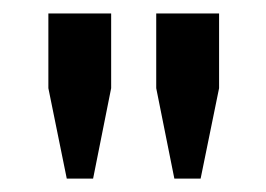

<svg xmlns="http://www.w3.org/2000/svg" viewBox="-20 -729 395 285"><path d="M51.8 -709H145V-598.1L118.2 -463.9H79.1L51.8 -598.1ZM211.9 -709H305.2V-598.1L277.8 -463.9H238.8L211.9 -598.1Z"/></svg>

Font: SolaimanLipi
Style: Normal
Weight: 400
Designer: Solaiman Karim
Foundry: Al Mamun Sumon
Version: Version 2.000